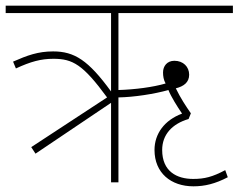

<svg xmlns="http://www.w3.org/2000/svg" viewBox="-20 -642 840 676"><path d="M105 -101 371 -280V0H397V-299C452 -300 523 -311 573 -325C582 -302 604 -267 621 -242C559 -219 524 -171 524 -114C524 -33 582 14 661 14C701 14 738 5 782 -18L773 -43C728 -19 700 -12 660 -12C603 -12 551 -38 551 -114C551 -168 586 -206 644 -223L652 -243C634 -269 616 -296 599 -331C627 -338 646 -352 646 -379C646 -407 625 -428 594 -428C568 -428 554 -409 554 -387C554 -374 556 -361 563 -348C518 -335 457 -327 397 -325V-596H800V-622H0V-596H371V-320C291 -430 242 -461 167 -461C114 -461 76 -447 26 -425L36 -401C88 -425 124 -435 168 -435C236 -435 272 -415 357 -299L90 -124Z"/></svg>

Font: Noto Sans Devanagari UI Thin
Style: Regular
Weight: 100
Designer: Jelle Bosma - Monotype Design Team
Foundry: Monotype Imaging Inc.
Version: Version 2.004